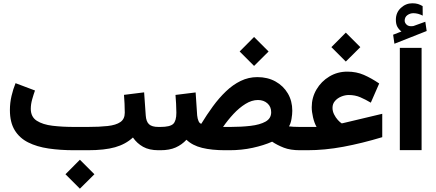

<svg xmlns="http://www.w3.org/2000/svg" viewBox="-20 -910 2640 1163"><path d="M463.9 57.6 551.8 145.5 463.9 232.9 376.5 145.5ZM731 -335.4 853 -350.6 862.8 -210.9Q865.2 -173.8 882.6 -157.5Q899.9 -141.1 939.9 -141.1H951.2V0H939.9Q883.8 0 846.7 -20.8Q809.6 -41.5 785.2 -77.1Q740.7 -36.1 677 -18.1Q613.3 0 511.2 0H429.7Q345.2 0 274.2 -10.5Q203.1 -21 150.6 -47.4Q98.1 -73.7 69.1 -121.3Q40 -168.9 40 -243.2Q40 -287.1 49.8 -328.9Q59.6 -370.6 74.2 -406.2L191.9 -361.8Q183.6 -338.9 175 -308.6Q166.5 -278.3 166.5 -251Q166.5 -202.1 202.6 -178.7Q238.8 -155.3 298.6 -148.2Q358.4 -141.1 429.7 -141.1H511.2Q582 -141.1 632.3 -146.7Q682.6 -152.3 709.2 -170.7Q735.8 -189 735.8 -227.5Q735.8 -252.4 734.4 -282.2Q732.9 -312 731 -335.4Z M1519 -686 1606.9 -598.1 1519 -510.7 1431.6 -598.1ZM1369.6 0H1343.8Q1262.7 0 1204.1 -14.4Q1145.5 -28.8 1109.4 -63.5Q1082 -33.7 1044.4 -16.8Q1006.8 0 951.7 0H931.6L932.1 -141.1H951.7Q1009.8 -141.1 1029.1 -159.4Q1048.3 -177.7 1048.3 -227.1Q1048.3 -254.9 1046.6 -282Q1044.9 -309.1 1043 -335L1165 -350.1L1174.3 -210.9Q1176.3 -191.4 1182.4 -177Q1188.5 -162.6 1199.2 -160.2Q1232.4 -214.8 1269.5 -265.6Q1306.6 -316.4 1348.4 -356.4Q1390.1 -396.5 1437.7 -419.7Q1485.4 -442.9 1539.1 -442.9Q1601.1 -442.9 1648.7 -416.5Q1696.3 -390.1 1723.4 -344.2Q1750.5 -298.3 1750.5 -239.3Q1750.5 -217.8 1745.8 -189.9Q1741.2 -162.1 1730.5 -144.5Q1741.7 -143.1 1757.8 -142.1Q1773.9 -141.1 1796.4 -141.1H1811V0H1796.9Q1738.8 0 1699.2 -15.4Q1659.7 -30.8 1628.4 -51.8Q1577.6 -29.3 1510.5 -14.6Q1443.4 0 1369.6 0ZM1542.5 -304.2Q1504.9 -304.2 1466.8 -280.5Q1428.7 -256.8 1394 -219.5Q1359.4 -182.1 1331.1 -141.1H1375.5Q1441.4 -141.1 1497.8 -147.7Q1554.2 -154.3 1588.4 -173.3Q1622.6 -192.4 1622.6 -230Q1622.6 -263.7 1599.9 -283.9Q1577.1 -304.2 1542.5 -304.2Z M2074.7 -712.4 2162.6 -624.5 2074.7 -537.1 1987.3 -624.5ZM1897.5 -141.1Q1883.8 -165.5 1876 -199.5Q1868.2 -233.4 1868.2 -260.7Q1868.2 -318.8 1897 -367.9Q1925.8 -417 1974.9 -446.5Q2023.9 -476.1 2083.5 -476.1Q2138.7 -476.1 2184.1 -456.3Q2229.5 -436.5 2276.9 -404.3L2226.1 -288.1Q2194.3 -307.1 2162.6 -320.8Q2130.9 -334.5 2092.8 -334.5Q2070.3 -334.5 2047.4 -325.2Q2024.4 -315.9 2009.3 -298.6Q1994.1 -281.2 1994.1 -256.8Q1994.1 -236.3 2003.7 -217Q2013.2 -197.8 2026.4 -183.3Q2039.6 -168.9 2049.8 -162.6Q2051.8 -162.1 2057.6 -164.1L2295.4 -220.7V-79.1Q2172.4 -42 2059.8 -21Q1947.3 0 1840.8 0H1791.5V-141.1Z M2411.6 -719.2Q2395 -732.4 2386.5 -748.5Q2377.9 -764.6 2377.9 -790.5Q2377.9 -834 2408.2 -862.1Q2438.5 -890.1 2477.1 -890.1Q2498 -890.1 2512 -885.7Q2525.9 -881.3 2540 -873L2540.5 -815.4Q2511.7 -830.1 2483.9 -830.1Q2464.4 -830.1 2447.8 -818.4Q2431.2 -806.6 2431.2 -784.2Q2431.6 -771 2443.8 -759.8Q2456.1 -748.5 2481.9 -752Q2481.9 -752 2485.8 -752.9L2556.2 -778.3L2564.5 -722.2L2369.1 -645L2361.3 -699.7ZM2533.7 -620.1V-0.5H2401.9V-620.1Z"/></svg>

Font: Vazirmatn UI FD ExtraBold
Style: Regular
Weight: 800
Designer: Saber Rastikerdar
Foundry: Saber Rastikerdar
Version: Version 33.003